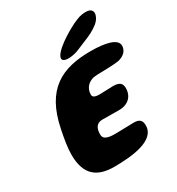

<svg xmlns="http://www.w3.org/2000/svg" viewBox="-201 -966 1032 1118"><g transform="rotate(-30 315.0 -407.0)"><path d="M292.5 -662C311.5 -648.5 364 -656 397.5 -671C424.5 -683.5 477 -702.5 504 -716.5C539.5 -736 568 -754 581.5 -783C590 -801 591 -818 578.5 -829.5C566 -841.5 541 -840.5 519 -837.5C477.5 -833 381.5 -778 336 -741C299 -712.5 270 -677.5 292.5 -662ZM238.5 25C362.5 25 518 8 518 -92C518 -124.5 505 -141.5 465.5 -141.5C438 -141.5 384.5 -138.5 338.5 -138.5C280 -138.5 261 -152.5 261 -179C261 -222.5 277.5 -248 316 -248C340 -248 394.5 -247 427.5 -247C489.5 -247 526 -284 526 -339C526 -369.5 511 -386 467.5 -386C440 -386 406.5 -383 376.5 -383C340.5 -383 330 -392 330 -407.5C330 -451 361.5 -488 418.5 -489C471.5 -491 537 -490.5 571 -498C601 -506 630.5 -527 630.5 -564C630.5 -610.5 551.5 -627.5 455 -627.5C263.5 -627.5 127.5 -564 79 -320C67 -262.5 57.5 -205 57.5 -160C57.5 -22 127.5 25 238.5 25Z"/></g></svg>

Font: Gluten
Style: Bold Italic
Weight: 700
Italic angle: -13°
Designer: Tyler Finck
Foundry: Etcetera Type Company
Version: Version 0.920